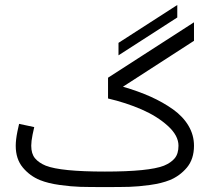

<svg xmlns="http://www.w3.org/2000/svg" viewBox="-20 -760 852 780"><path d="M461.4 -585.9 700.2 -739.7V-689L461.4 -535.2ZM768.1 -168Q768.1 -113.8 739.3 -79.3Q710.4 -44.9 669.4 -28.3Q636.7 -15.1 589.1 -8.5Q541.5 -2 505.9 -1Q470.2 0 406.2 0Q341.8 0 306.2 -1Q270.5 -2 222.9 -8.5Q175.3 -15.1 142.6 -28.3Q101.6 -44.9 72.8 -79.3Q43.9 -113.8 43.9 -168Q43.9 -191.9 50.8 -226.1L57.6 -256.8L119.1 -243.7L112.3 -212.9Q106.9 -186 106.9 -168Q106.9 -135.3 122.3 -116.9Q137.7 -98.6 166 -86.9Q227.1 -63 406.2 -63Q585 -63 646 -86.9Q674.3 -98.6 689.7 -116.9Q705.1 -135.3 705.1 -168Q705.1 -209.5 661.6 -248.8Q618.2 -288.1 555.2 -315.4Q492.2 -342.8 418.9 -359.9V-444.3L768.1 -669.4V-594.2L479.5 -407.7Q542 -389.6 592 -367.2Q642.1 -344.7 682.9 -315.7Q723.6 -286.6 745.8 -249Q768.1 -211.4 768.1 -168Z"/></svg>

Font: Estedad
Style: regular
Weight: 400
Version: Version 0.7(Beta10)